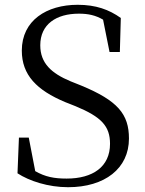

<svg xmlns="http://www.w3.org/2000/svg" viewBox="-20 -765 607 801"><path d="M264 16C417 16 518 -62 518 -187C518 -289 471 -345 319 -408L274 -426C195 -459 148 -501 148 -576C148 -664 215 -708 309 -708C349 -708 379 -701 410 -683L437 -548H480L484 -690C435 -725 380 -745 304 -745C175 -745 71 -680 71 -554C71 -452 133 -389 252 -339L295 -322C404 -277 439 -238 439 -165C439 -69 367 -20 258 -20C206 -20 169 -27 127 -51L100 -191H59L53 -42C102 -10 181 16 264 16Z"/></svg>

Font: Harano Aji Mincho
Style: Regular
Weight: 400
Foundry: Masamichi Hosoda
Version: HaranoAjiMincho-Regular version 20230610;ttx 4.39.4